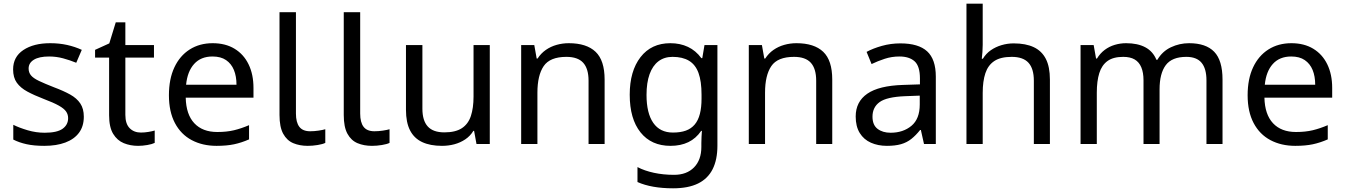

<svg xmlns="http://www.w3.org/2000/svg" viewBox="-20 -780 7287 1040"><path d="M434 -148Q434 -96 408 -61Q382 -26 334 -8Q286 10 220 10Q164 10 123.5 1Q83 -8 52 -24V-104Q84 -88 129.5 -74.5Q175 -61 222 -61Q289 -61 319 -82.5Q349 -104 349 -140Q349 -160 338 -176Q327 -192 298.5 -208Q270 -224 217 -244Q165 -264 128 -284Q91 -304 71 -332Q51 -360 51 -404Q51 -472 106.5 -509Q162 -546 252 -546Q301 -546 343.5 -536.5Q386 -527 423 -510L393 -440Q359 -454 322 -464Q285 -474 246 -474Q192 -474 163.5 -456.5Q135 -439 135 -409Q135 -387 148 -371.5Q161 -356 191.5 -341.5Q222 -327 273 -307Q324 -288 360 -268Q396 -248 415 -219.5Q434 -191 434 -148Z M743 -62Q763 -62 784 -65.5Q805 -69 818 -73V-6Q804 1 778 5.5Q752 10 728 10Q686 10 650.5 -4.5Q615 -19 593 -55Q571 -91 571 -156V-468H495V-510L572 -545L607 -659H659V-536H814V-468H659V-158Q659 -109 682.5 -85.5Q706 -62 743 -62Z M1132 -546Q1201 -546 1250.5 -516Q1300 -486 1326.5 -431.5Q1353 -377 1353 -304V-251H986Q988 -160 1032.5 -112.5Q1077 -65 1157 -65Q1208 -65 1247.5 -74.5Q1287 -84 1329 -102V-25Q1288 -7 1248 1.5Q1208 10 1153 10Q1077 10 1018.5 -21Q960 -52 927.5 -113.5Q895 -175 895 -264Q895 -352 924.5 -415Q954 -478 1007.5 -512Q1061 -546 1132 -546ZM1131 -474Q1068 -474 1031.5 -433.5Q995 -393 988 -321H1261Q1261 -367 1247 -401Q1233 -435 1204.5 -454.5Q1176 -474 1131 -474Z M1647 10Q1603 10 1568.5 -4.5Q1534 -19 1514 -55.5Q1494 -92 1494 -157V-714H1583V-165Q1583 -117 1601.5 -93Q1620 -69 1660 -69Q1682 -69 1705.5 -72.5Q1729 -76 1742 -80V-6Q1728 1 1700.5 5.5Q1673 10 1647 10Z M1995 10Q1951 10 1916.5 -4.5Q1882 -19 1862 -55.5Q1842 -92 1842 -157V-714H1931V-165Q1931 -117 1949.5 -93Q1968 -69 2008 -69Q2030 -69 2053.5 -72.5Q2077 -76 2090 -80V-6Q2076 1 2048.5 5.5Q2021 10 1995 10Z M2633 -536V0H2561L2548 -71H2544Q2527 -43 2500 -25Q2473 -7 2441 1.5Q2409 10 2374 10Q2310 10 2266.5 -10.5Q2223 -31 2201 -74Q2179 -117 2179 -185V-536H2268V-191Q2268 -127 2297 -95Q2326 -63 2387 -63Q2447 -63 2481.5 -85.5Q2516 -108 2530.5 -151.5Q2545 -195 2545 -257V-536Z M3061 -546Q3157 -546 3206 -499.5Q3255 -453 3255 -349V0H3168V-343Q3168 -408 3139 -440Q3110 -472 3048 -472Q2959 -472 2925 -422Q2891 -372 2891 -278V0H2803V-536H2874L2887 -463H2892Q2910 -491 2936.5 -509.5Q2963 -528 2995 -537Q3027 -546 3061 -546Z M3611 -546Q3664 -546 3706.5 -526Q3749 -506 3779 -465H3784L3796 -536H3866V9Q3866 85 3840 136.5Q3814 188 3761 214Q3708 240 3626 240Q3568 240 3519.5 231.5Q3471 223 3433 206V125Q3471 145 3522 156Q3573 167 3631 167Q3700 167 3739.5 126.5Q3779 86 3779 16V-5Q3779 -17 3780 -39.5Q3781 -62 3782 -71H3778Q3750 -30 3708.5 -10Q3667 10 3612 10Q3508 10 3449.5 -63Q3391 -136 3391 -267Q3391 -395 3449.5 -470.5Q3508 -546 3611 -546ZM3623 -472Q3578 -472 3546.5 -448Q3515 -424 3498.5 -378Q3482 -332 3482 -266Q3482 -167 3518.5 -114.5Q3555 -62 3625 -62Q3666 -62 3695 -72.5Q3724 -83 3743 -105.5Q3762 -128 3771 -163Q3780 -198 3780 -246V-267Q3780 -340 3763.5 -385Q3747 -430 3712 -451Q3677 -472 3623 -472Z M4294 -546Q4390 -546 4439 -499.5Q4488 -453 4488 -349V0H4401V-343Q4401 -408 4372 -440Q4343 -472 4281 -472Q4192 -472 4158 -422Q4124 -372 4124 -278V0H4036V-536H4107L4120 -463H4125Q4143 -491 4169.5 -509.5Q4196 -528 4228 -537Q4260 -546 4294 -546Z M4857 -545Q4955 -545 5002 -502Q5049 -459 5049 -365V0H4985L4968 -76H4964Q4941 -47 4916.5 -27.5Q4892 -8 4860.5 1Q4829 10 4784 10Q4736 10 4697.5 -7Q4659 -24 4637 -59.5Q4615 -95 4615 -149Q4615 -229 4678 -272.5Q4741 -316 4872 -320L4963 -323V-355Q4963 -422 4934 -448Q4905 -474 4852 -474Q4810 -474 4772 -461.5Q4734 -449 4701 -433L4674 -499Q4709 -518 4757 -531.5Q4805 -545 4857 -545ZM4883 -259Q4783 -255 4744.5 -227Q4706 -199 4706 -148Q4706 -103 4733.5 -82Q4761 -61 4804 -61Q4872 -61 4917 -98.5Q4962 -136 4962 -214V-262Z M5303 -537Q5303 -518 5301.5 -498Q5300 -478 5298 -462H5304Q5321 -490 5347 -508Q5373 -526 5405 -535.5Q5437 -545 5471 -545Q5536 -545 5579.5 -524.5Q5623 -504 5645 -461Q5667 -418 5667 -349V0H5580V-343Q5580 -408 5551 -440Q5522 -472 5460 -472Q5400 -472 5366 -449.5Q5332 -427 5317.5 -383.5Q5303 -340 5303 -277V0H5215V-760H5303Z M6421 -546Q6512 -546 6557 -499.5Q6602 -453 6602 -349V0H6515V-345Q6515 -408 6488.5 -440Q6462 -472 6406 -472Q6328 -472 6294.5 -427Q6261 -382 6261 -296V0H6174V-345Q6174 -387 6162 -415.5Q6150 -444 6126 -458Q6102 -472 6064 -472Q6010 -472 5979 -449.5Q5948 -427 5934.5 -384Q5921 -341 5921 -278V0H5833V-536H5904L5917 -463H5922Q5939 -491 5963.5 -509.5Q5988 -528 6018 -537Q6048 -546 6080 -546Q6142 -546 6183.5 -524Q6225 -502 6244 -456H6249Q6276 -502 6322.5 -524Q6369 -546 6421 -546Z M6975 -546Q7044 -546 7093.5 -516Q7143 -486 7169.5 -431.5Q7196 -377 7196 -304V-251H6829Q6831 -160 6875.5 -112.5Q6920 -65 7000 -65Q7051 -65 7090.5 -74.5Q7130 -84 7172 -102V-25Q7131 -7 7091 1.5Q7051 10 6996 10Q6920 10 6861.5 -21Q6803 -52 6770.5 -113.5Q6738 -175 6738 -264Q6738 -352 6767.5 -415Q6797 -478 6850.5 -512Q6904 -546 6975 -546ZM6974 -474Q6911 -474 6874.5 -433.5Q6838 -393 6831 -321H7104Q7104 -367 7090 -401Q7076 -435 7047.5 -454.5Q7019 -474 6974 -474Z"/></svg>

Font: uguzrati25
Style: Book
Weight: 400
Designer: Jelle Bosma - Monotype Design Team, Universal Thirst
Foundry: Monotype Imaging Inc.
Version: Version 2.106